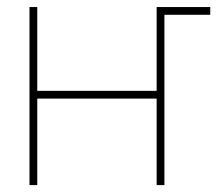

<svg xmlns="http://www.w3.org/2000/svg" viewBox="-20 -536 639 556"><path d="M87.9 -515.6V-272.9H433.6V-515.6H588.9V-493.2H456.1V0H433.6V-250.5H87.9V0H65.4V-515.6Z"/></svg>

Font: Inter Display Thin
Style: Regular
Weight: 100
Designer: Rasmus Andersson
Foundry: rsms
Version: Version 4.000;git-a52131595